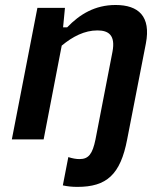

<svg xmlns="http://www.w3.org/2000/svg" viewBox="-20 -559 660 770"><path d="M490 0 565 -384.5C586 -493.5 535.5 -539 443.5 -539C360.5 -539 299.5 -501.5 249.5 -449.5H233L240.5 -527.5H130L27.5 0H155L227.5 -376C272 -413 319.5 -437 370.5 -437C414.5 -437 444 -419 431 -351L363 0C351 58.5 335.5 79 299 79C285.5 79 271 76.5 254 71L232 184.5C251 188.5 268 190.5 290.5 190.5C407.5 190.5 463 141.5 490 0Z"/></svg>

Font: Monaspace Neon SemiBold
Style: Italic
Weight: 600
Italic angle: -11°
Designer: Riley Cran & the Lettermatic Team
Foundry: Lettermatic
Version: Version 1.200 (Monaspace Neon)